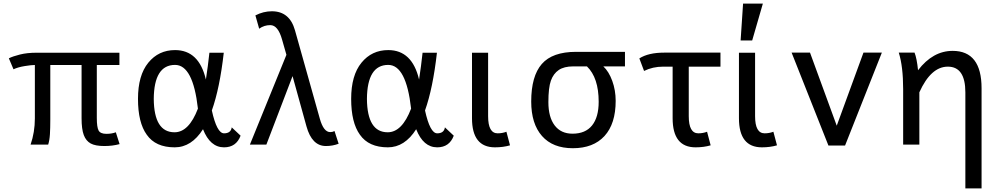

<svg xmlns="http://www.w3.org/2000/svg" viewBox="-20 -806 5591 1070"><path d="M561.5 7.8Q511.7 7.8 485.6 -6.3Q459.5 -20.5 447 -53.2Q434.6 -85.9 434.6 -147V-443.8H260.3V-140.1Q260.3 -92.8 258.3 -58.8Q256.3 -24.9 248.5 0H150.4Q174.3 -69.3 174.3 -146V-443.8Q154.3 -443.8 117.2 -437.7Q80.1 -431.6 55.2 -419.9L29.3 -481Q51.3 -492.2 91.3 -502.2Q131.3 -512.2 183.6 -512.2H645.5V-443.8H519.5V-148.9Q519.5 -97.2 529.5 -78.6Q539.6 -60.1 573.2 -60.1Q602.5 -60.1 625.5 -68.8L646.5 -2.9Q607.4 7.8 561.5 7.8Z M749 -254.9Q749 -386.2 806.4 -456.5Q863.8 -526.9 955.6 -526.9Q1088.9 -526.9 1127.4 -362.8Q1138.7 -435.5 1147 -512.2H1227.1Q1204.6 -314 1160.6 -190.4Q1188.5 -63 1228.5 -63Q1266.6 -63 1271.5 -96.2L1320.8 -49.8Q1296.4 15.1 1228.5 15.1Q1150.9 15.1 1111.3 -85.9Q1047.4 15.1 953.6 15.1Q846.7 15.1 797.9 -55.2Q749 -122.6 749 -254.9ZM1083 -200.7Q1055.7 -444.3 955.6 -444.3Q838.4 -444.3 836.9 -254.9Q838.4 -68.8 952.6 -68.8Q1032.7 -68.8 1083 -200.7Z M1820.3 -69.8Q1833.5 -69.8 1844.2 -75.7L1867.2 -4.9Q1833.5 7.8 1796.4 7.8Q1718.3 7.8 1688 -101.6L1610.4 -381.8L1464.4 0H1372.6L1576.2 -500.5L1551.8 -585.9Q1529.3 -666 1486.3 -666Q1451.7 -666 1424.3 -646L1403.3 -720.2Q1447.8 -743.2 1495.1 -743.2Q1594.2 -743.2 1624 -636.7L1762.2 -145Q1783.2 -69.8 1820.3 -69.8Z M1937 -254.9Q1937 -386.2 1994.4 -456.5Q2051.8 -526.9 2143.6 -526.9Q2276.9 -526.9 2315.4 -362.8Q2326.7 -435.5 2335 -512.2H2415Q2392.6 -314 2348.6 -190.4Q2376.5 -63 2416.5 -63Q2454.6 -63 2459.5 -96.2L2508.8 -49.8Q2484.4 15.1 2416.5 15.1Q2338.9 15.1 2299.3 -85.9Q2235.4 15.1 2141.6 15.1Q2034.7 15.1 1985.8 -55.2Q1937 -122.6 1937 -254.9ZM2271 -200.7Q2243.7 -444.3 2143.6 -444.3Q2026.4 -444.3 2024.9 -254.9Q2026.4 -68.8 2140.6 -68.8Q2220.7 -68.8 2271 -200.7Z M2738.3 15.1Q2610.4 15.1 2610.4 -147V-512.2H2700.2V-158.7Q2700.2 -63 2753.4 -63Q2779.3 -63 2802.2 -71.8L2822.3 3.9Q2784.2 15.1 2738.3 15.1Z M3172.4 20Q3060.5 20 3000.5 -48.1Q2940.4 -116.2 2940.4 -240.2Q2940.4 -381.8 2999.5 -449.5Q3058.6 -517.1 3190.4 -517.1H3462.9V-436H3342.3Q3373 -407.7 3392.1 -355.2Q3411.1 -302.7 3411.1 -244.1Q3411.1 -116.2 3348.9 -48.1Q3286.6 20 3172.4 20ZM3170.4 -61Q3242.7 -61 3279.5 -106.9Q3316.4 -152.8 3316.4 -238.8Q3316.4 -372.6 3251 -436H3174.3Q3123.5 -436 3093.8 -415.8Q3064 -395.5 3050 -356.4Q3036.1 -317.4 3036.1 -236.8Q3036.1 -153.3 3071 -107.2Q3106 -61 3170.4 -61Z M3818.4 -434.6V-158.7Q3818.4 -63 3871.6 -63Q3897.5 -63 3920.4 -71.8L3940.4 3.9Q3902.3 15.1 3856.4 15.1Q3728.5 15.1 3728.5 -147V-434.6H3676.3Q3617.2 -434.6 3569.3 -410.6L3543 -480.5Q3593.3 -512.7 3681.6 -512.7H3995.1V-434.6Z M4226.1 15.1Q4098.1 15.1 4098.1 -147V-512.2H4188V-158.7Q4188 -63 4241.2 -63Q4267.1 -63 4290 -71.8L4310.1 3.9Q4272 15.1 4226.1 15.1ZM4171.9 -580.6H4107.4L4121.1 -786.1H4231.4Z M4689.5 4.9H4596.7L4391.6 -512.7H4494.1L4643.1 -105.5L4792 -512.7H4894.5Z M5450.2 244.1H5359.9V-291Q5359.9 -434.6 5262.2 -434.6Q5168 -434.6 5103.5 -291.5V0H5013.2V-309.1Q5013.2 -435.5 4988.8 -512.7H5076.7Q5089.4 -481 5096.2 -414.6Q5178.7 -522.5 5289.1 -522.5Q5450.2 -522.5 5450.2 -314Z"/></svg>

Font: Cadman
Style: Regular
Weight: 400
Designer: Paul James MIller
Foundry: High-Logic / Made with FontCreator
Version: Version 2.114;March 28, 2021;FontCreator 13.0.0.2683 64-bit